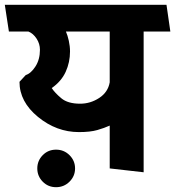

<svg xmlns="http://www.w3.org/2000/svg" viewBox="-31 -700 728 798"><path d="M425 0V-178Q403 -168 373.5 -159.5Q344 -151 297 -151Q204 -151 127 -214Q50 -277 50 -360L76 -388Q98 -395 116.5 -424Q135 -453 135 -493Q135 -518 121 -539.5Q107 -561 87 -569H6L-11 -680H661L677 -569H566V16ZM184 -334Q197 -314 224 -291.5Q251 -269 302 -269Q345 -269 381.5 -293Q418 -317 425 -358V-569H243Q250 -553 255 -530.5Q260 -508 260 -486Q260 -441 242 -401.5Q224 -362 184 -334ZM202 78Q169 78 146.5 55Q124 32 124 0Q124 -32 146.5 -55Q169 -78 202 -78Q235 -78 258 -55Q281 -32 281 0Q281 32 258 55Q235 78 202 78Z"/></svg>

Font: Palanquin Dark
Style: Regular
Weight: 400
Designer: Pria Ravichandran
Version: Version 1.000